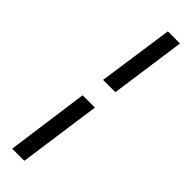

<svg xmlns="http://www.w3.org/2000/svg" viewBox="-262 -583 750 750"><g transform="rotate(45 113.0 -208.0)"><path d="M27 169 74 -173H142L94 169ZM88 -272 133 -585H200L156 -272Z"/></g></svg>

Font: Alumni Sans Thin Medium
Style: Italic
Weight: 500
Italic angle: -8°
Version: Version 1.016